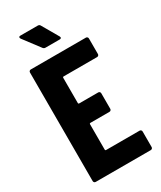

<svg xmlns="http://www.w3.org/2000/svg" viewBox="-220 -960 867 1035"><g transform="rotate(-30 213.0 -443.0)"><path d="M41 -12V-688Q41 -693 44.5 -696.5Q48 -700 53 -700H396Q401 -700 404.5 -696.5Q408 -693 408 -688V-591Q408 -586 404.5 -582.5Q401 -579 396 -579H187Q182 -579 182 -574V-416Q182 -411 187 -411H306Q311 -411 314.5 -407.5Q318 -404 318 -399V-302Q318 -297 314.5 -293.5Q311 -290 306 -290H187Q182 -290 182 -285V-126Q182 -121 187 -121H396Q401 -121 404.5 -117.5Q408 -114 408 -109V-12Q408 -7 404.5 -3.5Q401 0 396 0H53Q48 0 44.5 -3.5Q41 -7 41 -12ZM279 -770Q279 -762 268 -762H180Q172 -762 166 -769L89 -871Q86 -876 86 -879Q86 -886 96 -886H203Q214 -886 218 -878L277 -776Z"/></g></svg>

Font: Barlow Condensed
Style: Bold
Weight: 700
Width: 3
Designer: Jeremy Tribby
Foundry: Tribby Type
Version: Version 1.500